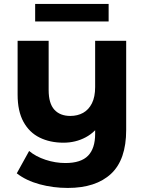

<svg xmlns="http://www.w3.org/2000/svg" viewBox="-20 -743 727 965"><path d="M320.6 201.6Q246.7 201.6 178.9 183.1Q111.1 164.6 64.3 128.2L126.4 15.8Q159.6 43.8 208.9 60.1Q258.2 76.4 308.5 76.4Q386.7 76.4 422.5 39.7Q458.2 2.9 458.2 -70.2V-172.3L491.1 -132.6Q461.7 -80.2 410.8 -53Q359.9 -25.8 299.1 -25.8Q231.7 -25.8 179.5 -51.4Q127.3 -77 97.9 -130.8Q68.5 -184.5 68.5 -267.5V-537.9H224.5V-290.8Q224.5 -223.2 253.2 -191.7Q281.8 -160.3 333.5 -160.3Q369.8 -160.3 397.9 -175.9Q425.9 -191.5 442.1 -223.9Q458.2 -256.2 458.2 -305.3V-537.9H614.2V-89.7Q614.2 59.7 538 130.6Q461.7 201.6 320.6 201.6ZM156.7 -635.2V-723.1H526V-635.2Z"/></svg>

Font: Montserrat Alternates Thin
Style: Regular
Weight: 100
Designer: Julieta Ulanovsky
Foundry: Julieta Ulanovsky
Version: Version 9.000